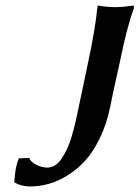

<svg xmlns="http://www.w3.org/2000/svg" viewBox="-20 -671 509 701"><path d="M263.2 -259.8 301.8 -443.8Q328.6 -569.8 335 -640.1Q335 -640.6 335.9 -645.5Q336.9 -650.4 336.9 -650.9Q369.6 -645 401.9 -645Q416 -645 432.6 -646.5Q449.2 -647.9 458.5 -649.4L467.8 -650.9L469.2 -641.1Q444.3 -576.7 417 -441.9Q387.7 -310.5 381.8 -278.8Q369.1 -217.8 345.2 -168Q321.3 -118.2 292 -85.7Q262.7 -53.2 227.5 -31.2Q192.4 -9.3 158 0.2Q123.5 9.8 88.9 9.8Q60.5 9.8 34.2 -3.9L32.2 -6.8Q35.2 -61.5 48.8 -92.8L86.9 -94.2Q91.3 -80.1 112.1 -69.6Q132.8 -59.1 151.9 -59.1Q167.5 -59.1 181.2 -67.6Q194.8 -76.2 205.6 -92.8Q216.3 -109.4 224.9 -127.2Q233.4 -145 241 -170.4Q248.5 -195.8 253.2 -214.8Q257.8 -233.9 263.2 -259.8Z"/></svg>

Font: Linear Smooth
Style: Bold Italic
Weight: 700
Designer: Philipp H. Poll, Flanker
Foundry: Philipp H. Poll, reworked by Flanker
Version: Version 1.061 | FøM Fix